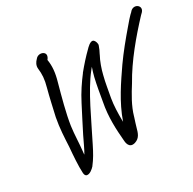

<svg xmlns="http://www.w3.org/2000/svg" viewBox="-138 -841 1084 1077"><g transform="rotate(-20 404.5 -302.5)"><path d="M158 -441C153 -387 151 -324 148 -269C147 -203 155 -144 162 -88C167 -32 173 30 184 77C187 87 191 96 202 96C220 96 238 74 246 61L247 60V59C266 23 277 -9 290 -53C331 -187 369 -345 425 -448C429 -455 431 -458 435 -466C432 -447 429 -425 428 -407C425 -355 426 -311 426 -260C424 -168 444 -86 462 -18C464 -9 474 39 516 18C549 1 551 -30 554 -60C556 -76 558 -96 562 -122V-123C568 -184 592 -246 615 -302C656 -420 726 -540 793 -643L803 -657C827 -695 769 -722 747 -678L738 -666C731 -656 719 -637 703 -609C668 -550 630 -483 600 -419C560 -331 512 -229 494 -116C493 -119 492 -126 491 -131C484 -169 476 -220 476 -264C477 -311 475 -354 479 -401C481 -435 488 -480 500 -515V-516C506 -536 509 -544 512 -564C515 -576 504 -594 496 -599C476 -611 452 -571 449 -567C423 -531 399 -492 376 -451V-450C353 -406 329 -353 311 -294L283 -204C274 -175 266 -149 258 -122C247 -84 239 -50 227 -17C226 -22 225 -31 225 -38C222 -88 213 -141 211 -194C209 -269 218 -365 226 -450C232 -505 228 -548 214 -587C226 -608 222 -625 206 -631C194 -636 171 -634 160 -613C150 -599 142 -580 148 -559C159 -523 163 -491 158 -441Z"/></g></svg>

Font: Stray Cat
Style: ExBdCnObl
Weight: 800
Version: Version 1.0